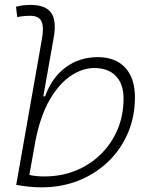

<svg xmlns="http://www.w3.org/2000/svg" viewBox="-20 -763 626 792"><path d="M152.3 9.8Q126 9.8 99.6 7.1Q73.2 4.4 46.9 -0.5L153.3 -604Q161.6 -651.9 151.1 -674.8Q140.6 -697.8 104.5 -697.8Q91.3 -697.8 77.9 -696.5Q64.5 -695.3 51.3 -692.4L45.9 -734.9Q60.5 -739.3 75.4 -741Q90.3 -742.7 105.5 -742.7Q168.9 -742.7 191.4 -709.5Q213.9 -676.3 201.7 -608.9L158.7 -365.7H166Q193.8 -442.9 250.7 -485.1Q307.6 -527.3 383.3 -527.3Q456.1 -527.3 496.3 -484.1Q536.6 -440.9 536.6 -361.3Q536.6 -282.2 507.8 -214.6Q479 -147 426.8 -96.7Q374.5 -46.4 304.4 -18.3Q234.4 9.8 152.3 9.8ZM126.5 -183.6 101.1 -41.5Q126.5 -35.2 163.1 -35.2Q232.9 -35.2 292.5 -59.3Q352.1 -83.5 396.2 -127.2Q440.4 -170.9 465.1 -229.2Q489.7 -287.6 489.7 -356.4Q489.7 -416.5 458 -449.5Q426.3 -482.4 368.7 -482.4Q321.3 -482.4 273.4 -451.2Q225.6 -419.9 186.5 -354Q147.5 -288.1 126.5 -183.6Z"/></svg>

Font: Cascadia Mono NF ExtraLight
Style: Italic
Weight: 200
Italic angle: -10°
Monospace: yes
Designer: Aaron Bell
Foundry: Saja Typeworks
Version: Version 2404.023; ttfautohint (v1.8.4)